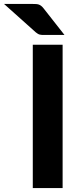

<svg xmlns="http://www.w3.org/2000/svg" viewBox="-90 -952 412 972"><path d="M0 0ZM227 0H76V-725.5H227ZM74.5 -932Q85 -932 92.8 -931.5Q100.5 -931 106.8 -928.8Q113 -926.5 118.5 -922.2Q124 -918 130 -910.5L236.5 -775H136.5Q128.5 -775 122.5 -775.2Q116.5 -775.5 111.5 -776.8Q106.5 -778 101.8 -780.8Q97 -783.5 91.5 -788L-69.5 -932Z"/></svg>

Font: Lato Heavy
Style: Regular
Weight: 800
Designer: Lukasz Dziedzic
Foundry: tyPoland Lukasz Dziedzic
Version: Version 2.007; 2014-02-27